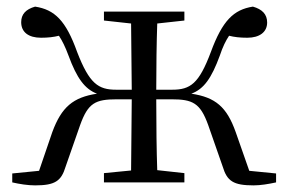

<svg xmlns="http://www.w3.org/2000/svg" viewBox="-20 -551 870 580"><path d="M294 -489 376 -480 378 -280H331C277 -280 250 -298 213 -394C179 -489 145 -522 86 -531C58 -523 44 -508 44 -484C44 -454 66 -437 104 -437C125 -437 142 -439 158 -443C168 -428 177 -410 187 -383C212 -315 236 -282 273 -268C201 -257 166 -228 138 -152L98 -35L17 -27V0C39 5 64 9 86 9C146 9 165 -4 178 -47L222 -173C246 -240 268 -251 333 -251H378L376 -36L294 -28V0H537V-28L455 -37C453 -92 452 -175 452 -251H498C562 -251 585 -240 609 -173L653 -47C666 -4 685 9 746 9C767 9 791 5 814 0V-27L733 -35L692 -152C665 -228 631 -257 558 -268C596 -282 619 -315 644 -383C653 -410 662 -428 672 -443C688 -439 705 -437 727 -437C764 -437 787 -454 787 -483C787 -508 772 -523 744 -531C686 -522 652 -489 617 -394C581 -298 555 -280 500 -280H452C452 -344 453 -425 455 -480L537 -489V-516H294Z"/></svg>

Font: Harano Aji Mincho KR
Style: Regular
Weight: 400
Foundry: Masamichi Hosoda
Version: HaranoAjiMinchoKR-Regular version 20230610;ttx 4.39.4